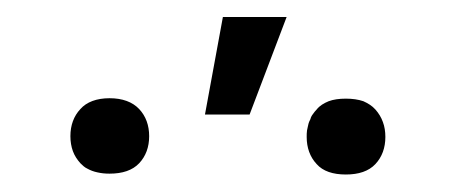

<svg xmlns="http://www.w3.org/2000/svg" viewBox="-20 -829 545 225"><path d="M220.2 -694.8H272.5L315.9 -809.1H241.2ZM65.4 -651.9C67.4 -646.5 70.3 -642.1 74.2 -637.7C76.7 -635.3 79.1 -632.8 82.5 -631.3C85.9 -629.4 89.8 -627.9 94.2 -627C98.6 -626 103 -625.5 108.4 -625.5C123.5 -625.5 135.3 -629.4 143.1 -637.7C150.9 -646 154.8 -656.7 154.8 -669.4C154.8 -682.1 150.9 -692.9 143.1 -701.2C135.3 -709.5 123.5 -713.9 108.4 -713.9C93.3 -713.9 81.5 -709.5 74.2 -701.2C66.4 -692.9 62.5 -682.1 62.5 -669.4C62.5 -663.1 63.5 -657.2 65.4 -651.9ZM351.1 -636.7C358.4 -628.4 370.1 -624.5 385.3 -624.5C400.4 -624.5 412.1 -628.4 419.9 -636.7C427.7 -645 431.6 -655.8 431.6 -668.5C431.6 -674.8 430.7 -680.7 428.7 -686C426.8 -691.4 423.8 -696.3 419.9 -700.7C416 -705.1 411.1 -708 405.8 -710.4C399.9 -712.4 393.1 -713.4 385.3 -713.4C377.4 -713.4 370.6 -712.4 365.2 -710.4C359.4 -708 354.5 -705.1 351.1 -700.7C349.6 -699.2 348.1 -697.3 346.7 -695.3C345.2 -693.4 344.2 -691.4 343.8 -689.5C342.8 -687.5 341.8 -685.5 341.3 -683.1C340.8 -680.7 340.3 -678.7 339.8 -676.3C339.4 -673.8 339.4 -670.9 339.4 -668.5C339.4 -655.8 343.3 -645 351.1 -636.7Z"/></svg>

Font: Shabnam FD Light
Style: Regular
Weight: 300
Foundry: DejaVu fonts team - Redesigned by Saber Rastikerdar - Based on Vazir font
Version: Version 5.00;October 20, 2019;FontCreator 12.0.0.2547 64-bit